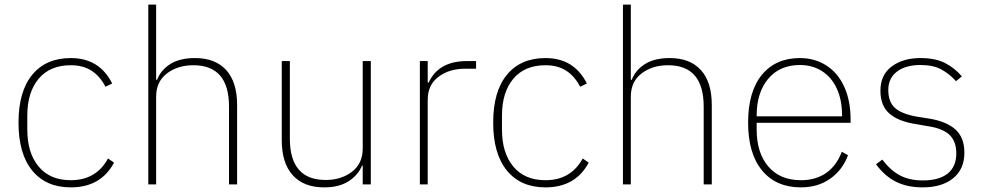

<svg xmlns="http://www.w3.org/2000/svg" viewBox="-20 -797 4250 830"><path d="M60 -267Q60 -402 119.5 -474Q179 -546 286 -546Q410 -546 465 -436L436 -422Q412 -468 375.5 -491.5Q339 -515 286 -515Q196 -515 147 -456.5Q98 -398 98 -297V-237Q98 -136 147 -77Q196 -18 286 -18Q396 -18 447 -112L473 -94Q416 13 286 13Q179 13 119.5 -59.5Q60 -132 60 -267Z M621 0V-777H655V-452H659Q675 -494 716 -520Q757 -546 823 -546Q911 -546 958 -494Q1005 -442 1005 -343V0H970V-336Q970 -515 816 -515Q748 -515 701.5 -479.5Q655 -444 655 -379V0Z M1198 -191V-533H1233V-198Q1233 -19 1388 -19Q1455 -19 1501.5 -54.5Q1548 -90 1548 -155V-533H1583V0H1548V-81H1545Q1528 -40 1487 -13.5Q1446 13 1381 13Q1293 13 1245.5 -39.5Q1198 -92 1198 -191Z M1795 0V-533H1829V-440H1833Q1876 -533 1998 -533H2038V-500H1991Q1922 -500 1875.5 -465Q1829 -430 1829 -366V0Z M2112 -267Q2112 -402 2171.5 -474Q2231 -546 2338 -546Q2462 -546 2517 -436L2488 -422Q2464 -468 2427.5 -491.5Q2391 -515 2338 -515Q2248 -515 2199 -456.5Q2150 -398 2150 -297V-237Q2150 -136 2199 -77Q2248 -18 2338 -18Q2448 -18 2499 -112L2525 -94Q2468 13 2338 13Q2231 13 2171.5 -59.5Q2112 -132 2112 -267Z M2673 0V-777H2707V-452H2711Q2727 -494 2768 -520Q2809 -546 2875 -546Q2963 -546 3010 -494Q3057 -442 3057 -343V0H3022V-336Q3022 -515 2868 -515Q2800 -515 2753.5 -479.5Q2707 -444 2707 -379V0Z M3214 -267Q3214 -401 3273.5 -473.5Q3333 -546 3438 -546Q3503 -546 3553 -513.5Q3603 -481 3630 -421Q3657 -361 3657 -281V-266H3251V-237Q3251 -136 3301.5 -77Q3352 -18 3443 -18Q3506 -18 3551 -49Q3596 -80 3619 -141L3646 -126Q3622 -62 3569 -24.5Q3516 13 3442 13Q3335 13 3274.5 -60Q3214 -133 3214 -267ZM3251 -294H3620V-300Q3620 -365 3597.5 -414Q3575 -463 3533.5 -489.5Q3492 -516 3438 -516Q3351 -516 3301 -456.5Q3251 -397 3251 -297Z M3767 -87 3794 -107Q3830 -60 3871 -38.5Q3912 -17 3969 -17Q4040 -17 4077 -47Q4114 -77 4114 -134Q4114 -187 4083.5 -215Q4053 -243 3988 -252L3943 -260Q3866 -271 3826 -305Q3786 -339 3786 -405Q3786 -473 3834.5 -509.5Q3883 -546 3959 -546Q4023 -546 4064.5 -525Q4106 -504 4138 -467L4113 -446Q4084 -478 4049 -497Q4014 -516 3959 -516Q3895 -516 3857.5 -487.5Q3820 -459 3820 -408Q3820 -355 3850.5 -329Q3881 -303 3948 -292L3993 -285Q4070 -273 4109.5 -238Q4149 -203 4149 -137Q4149 -66 4100.5 -26.5Q4052 13 3968 13Q3902 13 3853 -11.5Q3804 -36 3767 -87Z"/></svg>

Font: IBM Plex Sans JP ExtraLight
Style: Regular
Weight: 200
Designer: Mike Abbink; Paul van der Laan; Pieter van Rosmalen; Wujin Sim; Yejin Wi; Jinhee Kim; Boomi Park; Yona Kim; Kichan Ma
Foundry: Sandoll Inc.
Version: Version 1.001